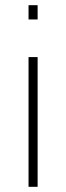

<svg xmlns="http://www.w3.org/2000/svg" viewBox="-20 -720 255 740"><path d="M90 0H125V-500H90ZM90 -645H125V-700H90Z"/></svg>

Font: TitilliumText22L
Style: 1 wt
Weight: 100
Designer: Campivisivi
Foundry: Campivisivi
Version: 1.000